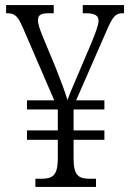

<svg xmlns="http://www.w3.org/2000/svg" viewBox="-20 -734 511 754"><path d="M119 0H357V-32H334C289 -32 269 -44 269 -111V-185H390V-222H269V-304H390V-340H279L398 -612C422 -667 432 -682 462 -682H467V-714H305V-682H316C354 -682 367 -672 367 -653C367 -635 354 -602 338 -563L281 -429C268 -399 253 -364 245 -341C236 -372 217 -422 200 -465L148 -590C137 -617 129 -640 129 -655C129 -675 141 -682 172 -682H191V-714H4V-682H8C39 -682 50 -670 69 -627L193 -340H86V-304H207V-222H86V-185H207V-108C206 -44 186 -32 142 -32H119Z"/></svg>

Font: Noto Serif Georgian Condensed Light
Style: Regular
Weight: 300
Width: 3
Designer: Monotype Design Team, Akaki Razmadze
Foundry: Google LLC
Version: Version 2.003